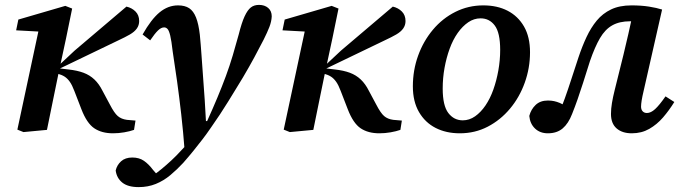

<svg xmlns="http://www.w3.org/2000/svg" viewBox="-20 -531 2783 785"><path d="M76 9 51 -1 143 -431 175 -400 46 -407 55 -451 247 -507 275 -496 250 -374 218 -225Q206 -169 195 -113Q184 -57 172 0ZM528 0Q511 6 488 10Q465 14 442 14Q396 14 365.5 -6.5Q335 -27 313 -84L284 -159Q275 -183 265.5 -196.5Q256 -210 244.5 -217.5Q233 -225 215 -230L199 -235V-266H223L285 -324L497 -504Q519 -499 534 -484Q549 -469 549 -445Q549 -428 539.5 -414.5Q530 -401 511 -390Q492 -379 464 -366L225 -251H226L260 -247Q296 -243 321.5 -233.5Q347 -224 366 -206Q385 -188 399 -160L429 -104Q447 -69 461.5 -56.5Q476 -44 499 -41L534 -38Z M547 234Q503 234 480 215.5Q457 197 453 166Q458 144 475 128.5Q492 113 521 113Q549 113 568.5 126.5Q588 140 606 164L626 187L600 186H617H606Q621 176 640.5 160Q660 144 680.5 125Q701 106 720 85Q748 56 775.5 25Q803 -6 826 -34Q850 -87 869 -132.5Q888 -178 903.5 -220Q919 -262 931.5 -304Q944 -346 956 -390Q968 -438 980 -464Q992 -490 1005.5 -500.5Q1019 -511 1039 -511Q1062 -511 1076.5 -498.5Q1091 -486 1091 -464Q1090 -443 1081.5 -421Q1073 -399 1058 -369Q1039 -332 1019 -295Q999 -258 973 -214Q959 -191 944 -166.5Q929 -142 913 -116Q897 -90 879.5 -63.5Q862 -37 843 -10Q826 15 808 38.5Q790 62 770.5 86Q751 110 729 135Q704 162 676.5 185Q649 208 617 221Q585 234 547 234ZM735 86Q729 7 721 -63.5Q713 -134 704 -198.5Q695 -263 686 -321Q681 -365 676 -385.5Q671 -406 665 -412.5Q659 -419 651 -419Q639 -419 626 -406.5Q613 -394 594 -366L563 -390Q598 -452 632.5 -480.5Q667 -509 708 -509Q736 -509 753.5 -497.5Q771 -486 781.5 -459.5Q792 -433 797 -389Q801 -348 804 -303.5Q807 -259 810.5 -213Q814 -167 817 -122.5Q820 -78 822 -36H850Z M1165 9 1140 -1 1232 -431 1264 -400 1135 -407 1144 -451 1336 -507 1364 -496 1339 -374 1307 -225Q1295 -169 1284 -113Q1273 -57 1261 0ZM1617 0Q1600 6 1577 10Q1554 14 1531 14Q1485 14 1454.5 -6.5Q1424 -27 1402 -84L1373 -159Q1364 -183 1354.5 -196.5Q1345 -210 1333.5 -217.5Q1322 -225 1304 -230L1288 -235V-266H1312L1374 -324L1586 -504Q1608 -499 1623 -484Q1638 -469 1638 -445Q1638 -428 1628.5 -414.5Q1619 -401 1600 -390Q1581 -379 1553 -366L1314 -251H1315L1349 -247Q1385 -243 1410.5 -233.5Q1436 -224 1455 -206Q1474 -188 1488 -160L1518 -104Q1536 -69 1550.5 -56.5Q1565 -44 1588 -41L1623 -38Z M1860 14Q1804 14 1761 -8Q1718 -30 1693 -73Q1668 -116 1668 -178Q1668 -244 1689.5 -303.5Q1711 -363 1750 -409.5Q1789 -456 1842 -482.5Q1895 -509 1956 -509Q2013 -509 2055.5 -487Q2098 -465 2122.5 -422.5Q2147 -380 2147 -317Q2147 -253 2125.5 -193Q2104 -133 2065 -86.5Q2026 -40 1974 -13Q1922 14 1860 14ZM1872 -39Q1899 -39 1922.5 -55.5Q1946 -72 1965 -100Q1984 -128 1997 -164.5Q2010 -201 2017.5 -243Q2025 -285 2025 -327Q2025 -397 2003 -426.5Q1981 -456 1945 -456Q1918 -456 1894.5 -440Q1871 -424 1851.5 -396.5Q1832 -369 1818.5 -332Q1805 -295 1797.5 -253.5Q1790 -212 1790 -169Q1790 -99 1813 -69Q1836 -39 1872 -39Z M2220 14Q2188 14 2167.5 -5.5Q2147 -25 2144 -57Q2151 -84 2170 -102Q2189 -120 2220 -120Q2234 -120 2245.5 -117.5Q2257 -115 2269 -110Q2281 -105 2294 -96L2310 -86L2282 -46L2263 -63Q2276 -92 2289 -128Q2302 -164 2315.5 -206Q2329 -248 2345 -296Q2360 -341 2378 -379.5Q2396 -418 2420 -447Q2444 -476 2478.5 -492.5Q2513 -509 2562 -509Q2602 -509 2633.5 -504Q2665 -499 2687 -492L2611 -157Q2606 -136 2603.5 -120.5Q2601 -105 2601 -95Q2601 -83 2607.5 -76Q2614 -69 2625 -69Q2641 -69 2658.5 -85Q2676 -101 2701 -137L2737 -114Q2716 -80 2691 -51Q2666 -22 2634.5 -4Q2603 14 2563 14Q2524 14 2501 -6Q2478 -26 2478 -65Q2478 -86 2482 -110Q2486 -134 2493 -162L2529 -307Q2539 -349 2549 -392Q2559 -435 2568 -478L2616 -437Q2603 -440 2588.5 -442Q2574 -444 2556 -444Q2513 -444 2483.5 -427.5Q2454 -411 2433 -375Q2412 -339 2392 -281Q2376 -230 2364 -192.5Q2352 -155 2341.5 -125Q2331 -95 2319 -65Q2304 -26 2280.5 -6Q2257 14 2220 14Z"/></svg>

Font: Source Serif 4 SemiBold
Style: Italic
Weight: 600
Italic angle: -12°
Designer: Frank Grießhammer
Foundry: Adobe Systems Incorporated
Version: Version 4.004;hotconv 1.0.116;makeotfexe 2.5.65601